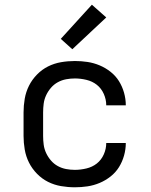

<svg xmlns="http://www.w3.org/2000/svg" viewBox="-20 -787 640 815"><path d="M298 8Q268 8 239 3Q210 -2 184 -15Q158 -28 137 -49.5Q116 -71 103 -97Q90 -123 85 -152Q80 -181 80 -210V-310Q80 -339 85 -368Q90 -397 103 -423Q116 -449 137 -470.5Q158 -492 184 -505Q210 -518 239 -523Q268 -528 298 -528Q325 -528 351.5 -524Q378 -520 403 -509.5Q428 -499 449.5 -482Q471 -465 485 -442.5Q499 -420 506.5 -393.5Q514 -367 514 -340H431Q431 -365 420.5 -388.5Q410 -412 391 -427Q372 -442 347 -448Q322 -454 298 -454Q279 -454 260.5 -450.5Q242 -447 225.5 -438Q209 -429 196.5 -414.5Q184 -400 176 -383Q168 -366 165.5 -347.5Q163 -329 163 -310V-210Q163 -191 165.5 -172.5Q168 -154 176 -137Q184 -120 196.5 -105.5Q209 -91 225.5 -82Q242 -73 260.5 -69.5Q279 -66 298 -66Q322 -66 347 -72Q372 -78 391 -93Q410 -108 420.5 -131.5Q431 -155 431 -180H514Q514 -153 506.5 -126.5Q499 -100 485 -77.5Q471 -55 449.5 -38Q428 -21 403 -10.5Q378 0 351.5 4Q325 8 298 8ZM287 -578 238 -622 370 -767 431 -713Z"/></svg>

Font: Iosevka Aile
Style: Regular
Weight: 400
Designer: Belleve Invis
Foundry: Belleve Invis
Version: Version 28.0.1; ttfautohint (v1.8.4)